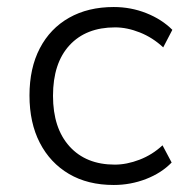

<svg xmlns="http://www.w3.org/2000/svg" viewBox="-20 -519 540 547"><path d="M304 8Q230 8 176.5 -23.5Q123 -55 93.5 -112Q64 -169 64 -247Q64 -325 93.5 -381.5Q123 -438 177 -468.5Q231 -499 304 -499Q353 -499 397 -481.5Q441 -464 471 -434L445 -384Q415 -412 378.5 -426.5Q342 -441 308 -441Q225 -441 178 -390Q131 -339 131 -246Q131 -154 178 -102Q225 -50 307 -50Q341 -50 377.5 -64Q414 -78 443 -105L469 -56Q440 -26 396 -9Q352 8 304 8Z"/></svg>

Font: Nunito Sans 9pt Light
Style: Regular
Weight: 300
Version: Version 3.101;gftools[0.9.27]